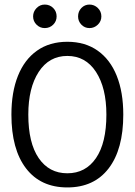

<svg xmlns="http://www.w3.org/2000/svg" viewBox="-20 -810 590 841"><path d="M275 11Q158 11 94 -72.5Q30 -156 30 -308Q30 -406 58.5 -477.5Q87 -549 142 -588Q197 -627 275 -627Q353 -627 408 -588Q463 -549 491.5 -477.5Q520 -406 520 -308Q520 -156 456 -72.5Q392 11 275 11ZM275 -51Q355 -51 400.5 -117.5Q446 -184 446 -308Q446 -425 400.5 -495Q355 -565 275 -565Q195 -565 149.5 -495Q104 -425 104 -308Q104 -184 149.5 -117.5Q195 -51 275 -51ZM176 -687Q155 -687 140 -702Q125 -717 125 -738Q125 -759 140 -774.5Q155 -790 176 -790Q198 -790 213 -775Q228 -760 228 -738Q228 -717 213 -702Q198 -687 176 -687ZM372 -687Q351 -687 336.5 -702Q322 -717 322 -738Q322 -760 336.5 -775Q351 -790 372 -790Q393 -790 408.5 -775Q424 -760 424 -738Q424 -717 408.5 -702Q393 -687 372 -687Z"/></svg>

Font: Inconsolata SemiExpanded
Style: Regular
Weight: 400
Width: 6
Monospace: yes
Designer: Raph Levien, Cyreal, Brenton Simpson
Foundry: Raph Levien, Cyreal, Google
Version: Version 3.000; ttfautohint (v1.8.2.53-6de2)